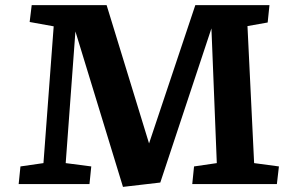

<svg xmlns="http://www.w3.org/2000/svg" viewBox="-20 -720 1132 751"><path d="M807 -609 607 -6 461 11 275 -597 237 -82 337 -69 330 0H53L60 -69L150 -82L190 -617L96 -634L104 -700H397L563 -159L744 -700H1034L1027 -632L948 -618L974 -82L1071 -69L1063 0H732L739 -69L828 -82Z"/></svg>

Font: Literata 7pt
Style: Bold Italic
Weight: 700
Italic angle: -2°
Designer: Latin by Veronika Burian and Jose Scaglione. Greek by Irene Vlachou. Cyrillic by Vera Evstafieva
Foundry: TypeTogether
Version: Version 3.002